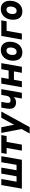

<svg xmlns="http://www.w3.org/2000/svg" viewBox="1987 -2550 757 4772"><g transform="rotate(-90 2366.0 -164.5)"><path d="M62 0 152 -511H302L236 -132H370L436 -511H586L520 -132H654L720 -511H870L780 0Z M1007 0 1074 -379H927L950 -511H1394L1371 -379H1224L1157 0Z M1433 194 1545 -9 1448 -511H1590L1644 -235Q1646.5 -224.5 1648.5 -211.2Q1650.5 -198 1651 -186Q1657 -202 1662 -213Q1667 -224 1673 -235L1825 -511H1980L1592 194Z M2303 0 2339 -206Q2320.5 -180.5 2287.2 -162.8Q2254 -145 2206 -145Q2141.5 -145 2103.5 -173Q2065.5 -201 2053.2 -252.2Q2041 -303.5 2053 -373L2077 -511H2220L2199 -392Q2189.5 -339 2200.2 -310Q2211 -281 2262 -281Q2285 -281 2307.2 -289.8Q2329.5 -298.5 2346.5 -319.8Q2363.5 -341 2370 -378L2393 -511H2536L2446 0Z M2583 0 2673 -511H2823L2791 -329H3000L3032 -511H3182L3092 0H2942L2977 -197H2768L2733 0Z M3450 12Q3351 12 3297 -47.2Q3243 -106.5 3243 -216Q3243 -308 3277 -377Q3311 -446 3372.2 -484.5Q3433.5 -523 3515 -523Q3606 -523 3660 -463.2Q3714 -403.5 3714 -303Q3714 -209 3681 -138Q3648 -67 3588.5 -27.5Q3529 12 3450 12ZM3464 -130Q3496 -130 3520 -149.5Q3544 -169 3557.5 -204Q3571 -239 3571 -285Q3571 -332.5 3550.8 -357.8Q3530.5 -383 3492 -383Q3461 -383 3436.8 -363.2Q3412.5 -343.5 3398.8 -309Q3385 -274.5 3385 -230Q3385 -180.5 3405 -155.2Q3425 -130 3464 -130Z M3768 0 3858 -511H4245L4222 -379H3985L3918 0Z M4468 12Q4369 12 4315 -47.2Q4261 -106.5 4261 -216Q4261 -308 4295 -377Q4329 -446 4390.2 -484.5Q4451.5 -523 4533 -523Q4624 -523 4678 -463.2Q4732 -403.5 4732 -303Q4732 -209 4699 -138Q4666 -67 4606.5 -27.5Q4547 12 4468 12ZM4482 -130Q4514 -130 4538 -149.5Q4562 -169 4575.5 -204Q4589 -239 4589 -285Q4589 -332.5 4568.8 -357.8Q4548.5 -383 4510 -383Q4479 -383 4454.8 -363.2Q4430.5 -343.5 4416.8 -309Q4403 -274.5 4403 -230Q4403 -180.5 4423 -155.2Q4443 -130 4482 -130Z"/></g></svg>

Font: Overpass Black
Style: Italic
Weight: 900
Italic angle: -10°
Designer: Delve Withrington, Dave Bailey, Thomas Jockin
Foundry: Delve Fonts LLC
Version: Version 4.000